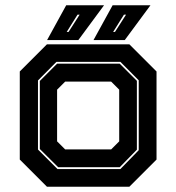

<svg xmlns="http://www.w3.org/2000/svg" viewBox="-20 -708 668 728"><path d="M158 0 55 -103V-437L158 -540H470.5L573.5 -437V-103L470.5 0ZM198 -67H436.5L506 -138.5V-403.5L436.5 -473.5H194L124 -403V-141ZM200.5 -74 131 -143V-401L196.5 -466.5H434L499 -401.5V-140.5L434 -74ZM227 -141.5H401.5L432 -172V-368L401.5 -398.5H227L196.5 -368V-172ZM334.5 -556 407 -688H550.5L453 -556ZM233 -587H240L282 -652.5H274ZM158.5 -556 231 -688H374.5L277 -556ZM409 -587H416L458 -652.5H450Z"/></svg>

Font: Tourney ExtraBold
Style: Regular
Weight: 800
Designer: Tyler Finck
Foundry: Etcetera Type Co
Version: Version 1.015